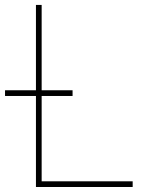

<svg xmlns="http://www.w3.org/2000/svg" viewBox="-30 -747 612 767"><path d="M0 0ZM500 0H113.6V-727.3H136.4V-22.7H500ZM259.9 -363.6H-9.9V-386.4H259.9Z"/></svg>

Font: Linik Sans Thin
Style: Regular
Weight: 100
Designer: Fonts by Rasmus Andersson / Changes by Cristiano Sobral with parts from Marc Monis
Foundry: rsms
Version: Version 3.020; ttfautohint (v1.6)